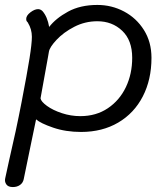

<svg xmlns="http://www.w3.org/2000/svg" viewBox="-35 -533 672 777"><path d="M578 -299Q578 -211 543 -143Q508 -75 443.5 -37Q379 1 293 1Q231 1 180 -16.5Q129 -34 111 -50L89 56L61 192Q58 207 46 215.5Q34 224 17 224Q-2 224 -9.5 213Q-17 202 -14 189L1 120Q30 -4 52 -118Q75 -237 84.5 -297Q94 -357 94 -384Q94 -415 78 -441Q78 -442 74.5 -445.5Q71 -449 71 -456Q71 -470 88 -483Q105 -496 119 -496Q129 -496 137 -488Q157 -465 164 -424Q191 -459 240.5 -486Q290 -513 359 -513Q417 -513 467 -486.5Q517 -460 547.5 -411.5Q578 -363 578 -299ZM500 -299Q500 -370 459.5 -408.5Q419 -447 359 -447Q309 -447 265.5 -424.5Q222 -402 194 -372Q166 -342 163 -324L159 -301Q134 -162 129 -135Q131 -122 155 -104.5Q179 -87 215.5 -75Q252 -63 290 -63Q354 -63 401.5 -95Q449 -127 474.5 -180.5Q500 -234 500 -299Z"/></svg>

Font: Mali
Style: Italic
Weight: 400
Italic angle: -10°
Version: Version 1.000; ttfautohint (v1.6)